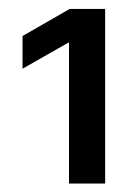

<svg xmlns="http://www.w3.org/2000/svg" viewBox="-20 -846 311 436"><path d="M218.8 -825.7V-429.2H136.7V-749.5H135.7L31.2 -689.9V-764.2L138.2 -825.7Z"/></svg>

Font: Inter 28pt
Style: Regular
Weight: 400
Designer: Rasmus Andersson
Foundry: rsms
Version: Version 4.001;git-66647c0bb